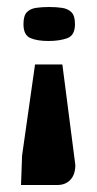

<svg xmlns="http://www.w3.org/2000/svg" viewBox="-20 -406 276 548"><path d="M158 -222 195 65Q195 92 181 107Q167 122 144 122H40L43 38L80 -222ZM194 -337Q194 -305 172 -297Q150 -289 118 -289Q86 -289 66.5 -297.5Q47 -306 47 -337Q47 -361 56.5 -371Q66 -381 82.5 -383.5Q99 -386 120 -386Q141 -386 157.5 -383.5Q174 -381 184 -371Q194 -361 194 -337Z"/></svg>

Font: Genos
Style: Bold
Weight: 700
Designer: Robert E. Leuschke
Foundry: Robert E. Leuschke
Version: Version 1.010